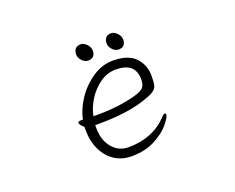

<svg xmlns="http://www.w3.org/2000/svg" viewBox="-103 -794 1206 984"><g transform="rotate(-20 500.0 -301.5)"><path d="M539 -574Q539 -594 549 -605Q559 -616 578 -616Q595 -616 610.5 -599.5Q626 -583 626 -564Q626 -545 616 -534.5Q606 -524 588 -524Q569 -524 554 -540Q539 -556 539 -574ZM278 -249 292 -250Q302 -303 337.5 -356Q373 -409 426 -445Q479 -481 538 -481Q622 -481 660.5 -440Q699 -399 699 -340Q699 -303 694 -286Q689 -269 670 -257.5Q651 -246 607 -232Q509 -201 359 -201H341V-186Q341 -119 375.5 -77.5Q410 -36 463 -36Q596 -36 678 -122Q688 -135 697 -135Q699 -135 700.5 -133Q702 -131 702 -128Q702 -114 673.5 -79Q645 -44 591 -15.5Q537 13 463 13Q412 13 372.5 -12Q333 -37 309.5 -84.5Q286 -132 286 -195V-211Q276 -220 270 -228Q264 -236 264 -241Q264 -244 267.5 -246.5Q271 -249 278 -249ZM374 -247Q487 -247 582 -273Q619 -284 631 -298Q643 -312 643 -341Q643 -387 616.5 -410Q590 -433 537 -433Q489 -433 449 -404Q409 -375 383 -333.5Q357 -292 348 -247ZM412 -616Q429 -616 444.5 -599.5Q460 -583 460 -564Q460 -545 450 -534.5Q440 -524 422 -524Q403 -524 388 -540Q373 -556 373 -574Q373 -594 383 -605Q393 -616 412 -616Z"/></g></svg>

Font: JyunsaiKaai Light
Style: Regular
Weight: 300
Designer: Fontworks Inc.
Version: Version 0.030;April 7, 2024;FontCreator 14.0.0.2901 64-bit